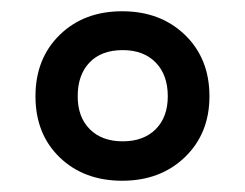

<svg xmlns="http://www.w3.org/2000/svg" viewBox="-20 -744 436 341"><path d="M43 -573Q43 -640 86 -682Q129 -724 197 -724Q265 -724 308.5 -682Q352 -640 352 -573Q352 -507 308.5 -465Q265 -423 197 -423Q129 -423 86 -464.5Q43 -506 43 -573ZM278 -573Q278 -611 256.5 -633Q235 -655 198 -655Q160 -655 139 -633Q118 -611 118 -573Q118 -536 139.5 -514.5Q161 -493 198 -493Q235 -493 256.5 -514.5Q278 -536 278 -573Z"/></svg>

Font: Noto Sans UI NarrowMedium
Style: Italic
Weight: 500
Width: 4
Italic angle: -12°
Designer: Monotype Design Team
Foundry: Monotype Imaging Inc.
Version: Version 1.001